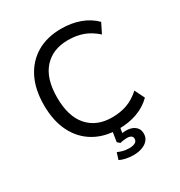

<svg xmlns="http://www.w3.org/2000/svg" viewBox="-207 -859 1128 1200"><g transform="rotate(-30 356.5 -258.5)"><path d="M409 9Q308 9 233.5 -34.5Q159 -78 118.5 -159Q78 -240 78 -353Q78 -466 118.5 -546.5Q159 -627 233 -670.5Q307 -714 409 -714Q482 -714 543 -692Q604 -670 648 -626L613 -555Q567 -596 518.5 -613.5Q470 -631 410 -631Q300 -631 236.5 -560.5Q173 -490 173 -353Q173 -217 236 -145.5Q299 -74 410 -74Q470 -74 518.5 -91.5Q567 -109 613 -150L648 -79Q604 -35 543 -13Q482 9 409 9ZM407 197Q381 197 354.5 191.5Q328 186 310 176L325 128Q344 136 362.5 141Q381 146 407 146Q433 146 448.5 137.5Q464 129 464 111Q464 97 453.5 90Q443 83 424 83Q415 83 401.5 84.5Q388 86 374 90L356 74L371 -20H425L412 59L387 48Q399 44 413.5 42Q428 40 442 40Q466 40 485.5 47.5Q505 55 517.5 71Q530 87 530 112Q530 139 514 158Q498 177 470.5 187Q443 197 407 197Z"/></g></svg>

Font: Nunito Sans 7pt
Style: Regular
Weight: 400
Designer: Vernon Adams
Foundry: Vernon Adams
Version: Version 3.101;gftools[0.9.27]